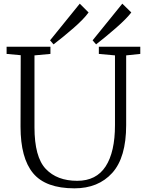

<svg xmlns="http://www.w3.org/2000/svg" viewBox="-20 -1013 808 1047"><path d="M16 0ZM745 -719 668 -711V-331Q668 -154 592 -70Q516 14 386 14Q229 14 160.5 -68.5Q92 -151 92 -322L93 -712L16 -719V-758H255V-719L168 -711V-319Q168 -157 229.5 -92Q291 -27 401 -27Q505 -27 556 -105.5Q607 -184 607 -331V-711L519 -719V-758H745ZM415 -993 463 -945Q437 -909 382 -861Q327 -813 272 -771L253 -793ZM647 -993 696 -945Q669 -910 613.5 -861.5Q558 -813 504 -771L485 -793Z"/></svg>

Font: Martel Light
Style: Regular
Weight: 300
Designer: Dan Reynolds
Foundry: Dan Reynolds
Version: Version 1.001; ttfautohint (v1.1) -l 5 -r 5 -G 72 -x 0 -D la